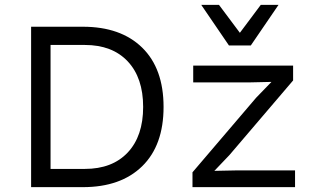

<svg xmlns="http://www.w3.org/2000/svg" viewBox="-20 -770 1289 790"><path d="M1126 -750 1012 -583H922L808 -750H881L967 -635L1053 -750ZM321 -660Q477 -660 565 -574Q653 -488 653 -330Q653 -172 565 -86Q477 0 321 0H108V-660ZM329 -75Q442 -75 505.5 -142.5Q569 -210 569 -330Q569 -450 505.5 -517.5Q442 -585 329 -585H188V-75ZM772 0V-61L1034 -368L1097 -433L1008 -431H775V-500H1186V-439L924 -132L862 -67L959 -69H1194V0Z"/></svg>

Font: Elaine Sans
Style: Regular
Weight: 400
Designer: Wei Huang
Foundry: Wei Huang
Version: Version 2.001;December 24, 2019;FontCreator 12.0.0.2547 64-b